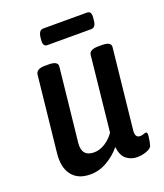

<svg xmlns="http://www.w3.org/2000/svg" viewBox="-130 -772 742 868"><g transform="rotate(-20 241.5 -338.5)"><path d="M156 8Q97 8 68 -29.5Q39 -67 46 -133L85 -499Q87 -511 97.5 -517.5Q108 -524 131 -524H148Q192 -524 190 -499L152 -144Q146 -80 206 -80Q233 -80 259 -96.5Q285 -113 303 -139L341 -499Q343 -524 387 -524H405Q448 -524 446 -499L405 -114Q401 -78 426 -78Q435 -78 442.5 -81Q450 -84 455 -84Q464 -84 461 -63Q460 -53 457.5 -40Q455 -27 453 -21Q448 -9 426.5 -1Q405 7 381 7Q353 7 330.5 -10Q308 -27 303 -70Q276 -37 237.5 -14.5Q199 8 156 8ZM172 -608Q150 -608 154 -641L155 -652Q159 -685 180 -685H391Q413 -685 409 -652L408 -641Q405 -608 383 -608Z"/></g></svg>

Font: Asap Condensed Condensed Medium
Style: Italic
Weight: 500
Width: 3
Italic angle: -6°
Designer: Pablo Cosgaya
Foundry: Omnibus-Type
Version: Version 3.001; ttfautohint (v1.8.4.7-5d5b)